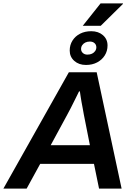

<svg xmlns="http://www.w3.org/2000/svg" viewBox="-60 -1112 789 1132"><path d="M-40 0 346 -686H510L657 0H524L494 -146H177L97 0ZM239 -256H470L434 -438Q431 -456 427.5 -474.5Q424 -493 420.5 -511.5Q417 -530 415 -545.5Q413 -561 411 -573H406Q396 -553 383 -526.5Q370 -500 357.5 -475.5Q345 -451 336 -435ZM447 -729Q405 -729 378 -753Q351 -777 351 -814Q351 -847 367.5 -873Q384 -899 412.5 -913.5Q441 -928 478 -928Q520 -928 547 -904.5Q574 -881 574 -844Q574 -811 557.5 -785Q541 -759 512.5 -744Q484 -729 447 -729ZM455 -790Q471 -790 482.5 -795.5Q494 -801 501 -811Q508 -821 508 -833Q508 -848 497.5 -857.5Q487 -867 470 -867Q455 -867 443.5 -861.5Q432 -856 425 -846Q418 -836 418 -823Q418 -809 428.5 -799.5Q439 -790 455 -790ZM428 -960 533 -1092H665V-1089L534 -960Z"/></svg>

Font: Archivo SemiBold SemiBold
Style: Italic
Weight: 600
Italic angle: -10°
Version: Version 2.001